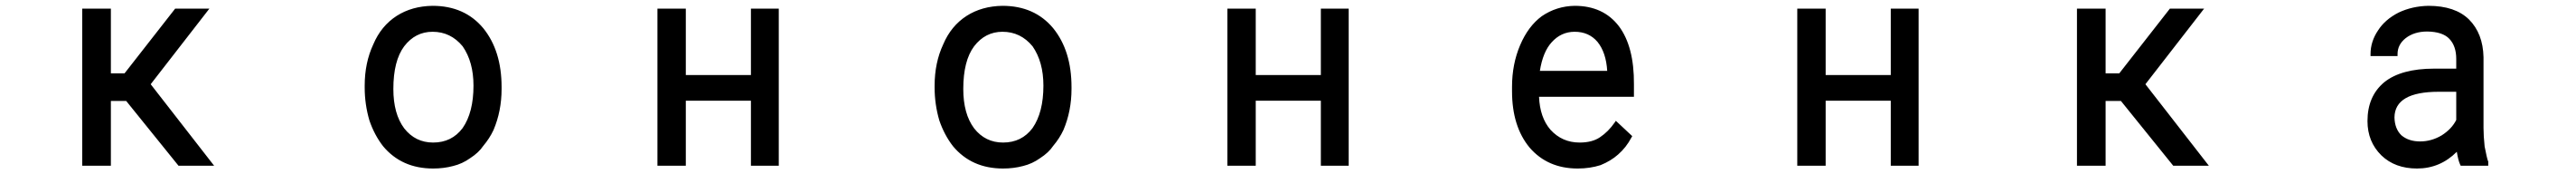

<svg xmlns="http://www.w3.org/2000/svg" viewBox="-20 -580 9040 609"><path d="M606.4 0 422.9 -226.6H369.1V0H268.6V-549.8H369.1V-323.2H417L594.7 -549.8H714.8L508.8 -285.2L731.4 0Z M1259.8 -273.4V-280.3Q1259.8 -360.4 1290 -424.8Q1317.4 -489.3 1372.1 -524.4Q1425.8 -558.6 1498 -559.6Q1610.4 -559.6 1675.8 -481.4Q1740.2 -402.3 1740.2 -275.4V-268.6Q1740.2 -191.4 1711.9 -125Q1698.2 -95.7 1675.8 -69.3Q1660.2 -45.9 1629.9 -26.4Q1602.5 -6.8 1570.3 1Q1537.1 9.8 1500 9.8Q1389.6 9.8 1324.2 -68.4Q1293.9 -107.4 1276.4 -158.2Q1259.8 -214.8 1259.8 -273.4ZM1398.4 -418Q1360.4 -367.2 1360.4 -268.6Q1360.4 -181.6 1398.4 -130.9Q1437.5 -81.1 1500 -81.1Q1565.4 -81.1 1603.5 -131.8Q1641.6 -186.5 1641.6 -280.3Q1641.6 -363.3 1603.5 -418Q1561.5 -468.8 1498 -468.8Q1437.5 -468.8 1398.4 -418Z M2712.9 -549.8V0H2615.2V-227.5H2386.7V0H2287.1V-549.8H2386.7V-317.4H2615.2V-549.8Z M3259.8 -273.4V-280.3Q3259.8 -360.4 3290 -424.8Q3317.4 -489.3 3372.1 -524.4Q3425.8 -558.6 3498 -559.6Q3610.4 -559.6 3675.8 -481.4Q3740.2 -402.3 3740.2 -275.4V-268.6Q3740.2 -191.4 3711.9 -125Q3698.2 -95.7 3675.8 -69.3Q3660.2 -45.9 3629.9 -26.4Q3602.5 -6.8 3570.3 1Q3537.1 9.8 3500 9.8Q3389.6 9.8 3324.2 -68.4Q3293.9 -107.4 3276.4 -158.2Q3259.8 -214.8 3259.8 -273.4ZM3398.4 -418Q3360.4 -367.2 3360.4 -268.6Q3360.4 -181.6 3398.4 -130.9Q3437.5 -81.1 3500 -81.1Q3565.4 -81.1 3603.5 -131.8Q3641.6 -186.5 3641.6 -280.3Q3641.6 -363.3 3603.5 -418Q3561.5 -468.8 3498 -468.8Q3437.5 -468.8 3398.4 -418Z M4712.9 -549.8V0H4615.2V-227.5H4386.7V0H4287.1V-549.8H4386.7V-317.4H4615.2V-549.8Z M5596.7 -2Q5559.6 9.8 5516.6 9.8Q5411.1 9.8 5347.7 -63.5Q5286.1 -137.7 5286.1 -260.7V-276.4Q5286.1 -355.5 5314.5 -421.9Q5342.8 -488.3 5390.6 -523.4Q5442.4 -558.6 5505.9 -559.6Q5606.4 -559.6 5661.1 -488.3Q5714.8 -417 5713.9 -285.2V-241.2H5380.9Q5383.8 -168.9 5420.9 -126Q5461.9 -81.1 5523.4 -81.1Q5567.4 -81.1 5594.7 -99.6Q5624 -119.1 5646.5 -151.4L5650.4 -157.2L5708 -103.5L5705.1 -98.6Q5686.5 -63.5 5658.2 -39.1Q5632.8 -16.6 5596.7 -2ZM5585.9 -433.6Q5555.7 -468.8 5505.9 -468.8Q5458 -468.8 5424.8 -431.6Q5394.5 -398.4 5383.8 -332H5620.1Q5616.2 -396.5 5585.9 -433.6Z M6712.9 -549.8V0H6615.2V-227.5H6386.7V0H6287.1V-549.8H6386.7V-317.4H6615.2V-549.8Z M7606.4 0 7422.9 -226.6H7369.1V0H7268.6V-549.8H7369.1V-323.2H7417L7594.7 -549.8H7714.8L7508.8 -285.2L7731.4 0Z M8615.2 0 8613.3 -3.9Q8606.4 -18.6 8601.6 -48.8Q8543 9.8 8461.9 9.8Q8384.8 9.8 8336.9 -36.1Q8288.1 -84 8288.1 -156.2Q8288.1 -243.2 8346.7 -292Q8406.2 -339.8 8522.5 -339.8H8599.6V-374Q8599.6 -418.9 8575.2 -444.3Q8551.8 -468.8 8498 -469.7Q8452.1 -469.7 8421.9 -446.3Q8393.6 -423.8 8393.6 -390.6V-383.8H8298.8V-390.6Q8298.8 -434.6 8325.2 -473.6Q8349.6 -511.7 8397.5 -536.1Q8445.3 -558.6 8502 -559.6Q8595.7 -559.6 8644.5 -511.7Q8693.4 -462.9 8695.3 -379.9V-131.8Q8695.3 -104.5 8699.2 -67.4Q8707 -27.3 8710.9 -16.6L8711.9 -15.6V0ZM8407.2 -106.4Q8432.6 -85 8472.7 -85Q8512.7 -85 8548.8 -106.4Q8584 -128.9 8599.6 -160.2V-258.8H8538.1Q8383.8 -258.8 8382.8 -168.9Q8383.8 -128.9 8407.2 -106.4Z"/></svg>

Font: RobotoJAA
Style: Medium
Weight: 500
Version: Version 2.05; 2016-11-05